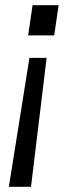

<svg xmlns="http://www.w3.org/2000/svg" viewBox="-20 -513 280 737"><path d="M159 -291 99 204H14L93 -291ZM205 -493 188 -377H88L105 -493Z"/></svg>

Font: Hanken Grotesk
Style: Italic
Weight: 400
Italic angle: -8°
Designer: Alfredo Marco Pradil
Foundry: Hanken Design Co.
Version: Version 3.013